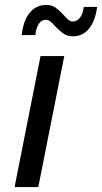

<svg xmlns="http://www.w3.org/2000/svg" viewBox="-20 -757 413 777"><path d="M144 -530H240L135 0H39ZM204 -650Q192 -664 183.5 -670.5Q175 -677 165 -677Q148 -677 137 -660.5Q126 -644 123 -615H68Q74 -673 100 -705Q126 -737 167 -737Q189 -737 203.5 -727Q218 -717 237 -697Q248 -684 256.5 -677Q265 -670 275 -670Q292 -670 304 -686Q316 -702 319 -729H373Q366 -673 340.5 -641.5Q315 -610 275 -610Q253 -610 237.5 -620.5Q222 -631 204 -650Z"/></svg>

Font: Idrija
Style: Italic
Weight: 500
Italic angle: -11.3°
Designer: Julieta Ulanovsky
Foundry: Julieta Ulanovsky
Version: Version 7.200